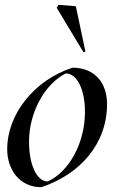

<svg xmlns="http://www.w3.org/2000/svg" viewBox="-20 -766 486 800"><path d="M152 14C315 -40 426 -168 426 -332C426 -424 372 -484 282 -484C122 -432 10 -290 10 -144C10 -60 61 14 152 14ZM179 -10C133 -10 101 -79 101 -176C101 -297 166 -416 254 -460C301 -460 334 -393 334 -300C334 -169 267 -50 179 -10ZM328 -548 336 -551 296 -740 224 -746 216 -734Z"/></svg>

Font: Mazius Display Extra italic
Style: Regular
Weight: 400
Italic angle: -17°
Designer: Alberto Casagrande & Collletttivo
Foundry: Collletttivo
Version: Version 2.000;Glyphs 3.2 (3217)